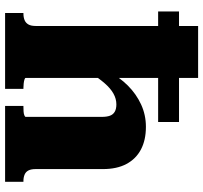

<svg xmlns="http://www.w3.org/2000/svg" viewBox="-42 -756 798 754"><g transform="rotate(90 357.0 -379.0)"><path d="M694 0H396V-72H399Q408 -72 417 -72.5Q426 -73 432.5 -75.5Q439 -78 439 -81V-380Q439 -399 434.5 -411.5Q430 -424 419 -430.5Q408 -437 390 -437Q368 -437 347.5 -425.5Q327 -414 307 -391Q287 -368 266 -335L262 -407Q283 -449 316 -482Q349 -515 390 -534Q431 -553 478 -553Q530 -553 567 -533.5Q604 -514 624 -476.5Q644 -439 644 -384V-120Q644 -102 649.5 -91.5Q655 -81 666 -76.5Q677 -72 691 -72H694ZM82 -758H286V-81Q286 -78 292.5 -76Q299 -74 308 -73Q317 -72 325 -72H329V0H31V-72H33Q48 -72 59 -76.5Q70 -81 76 -91.5Q82 -102 82 -120ZM459 -683V-601H25V-683Z"/></g></svg>

Font: Roboto Serif ExtraBold
Style: Regular
Weight: 800
Designer: Greg Gazdowicz
Foundry: Commercial Type
Version: Version 1.008